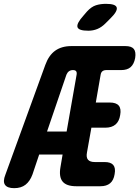

<svg xmlns="http://www.w3.org/2000/svg" viewBox="-86 -970 725 1000"><path d="M229 -100 240 -165H118L83 -61Q70 -26 47 -8Q24 10 -12 10Q-48 10 -60 -7.5Q-72 -25 -58 -60L150 -632Q168 -682 201.5 -706Q235 -730 286 -730H567Q599 -730 611 -715Q623 -700 618 -668Q612 -636 594.5 -620.5Q577 -605 545 -605H468Q455 -605 447.5 -599Q440 -593 438 -580L413 -436H486Q519 -436 532.5 -420Q546 -404 540 -371Q535 -338 515.5 -321.5Q496 -305 463 -305H390L367 -176Q362 -150 372.5 -138Q383 -126 408 -126H459Q491 -126 504 -110.5Q517 -95 511 -63Q506 -31 487.5 -15.5Q469 0 437 0H311Q260 0 240 -24.5Q220 -49 229 -100ZM261 -285 313 -581Q315 -593 310.5 -599Q306 -605 294 -605Q282 -605 273.5 -599Q265 -593 260 -581L159 -285ZM374 -810Q323 -810 317.5 -829Q312 -848 349 -889L367 -910Q390 -935 413.5 -942.5Q437 -950 466 -950Q517 -950 522 -930.5Q527 -911 488 -873L463 -848Q443 -828 421 -819Q399 -810 374 -810Z"/></svg>

Font: Maple Mono NL ExtraBold
Style: Italic
Weight: 800
Italic angle: -10°
Monospace: yes
Designer: subframe7536
Version: Version 7.000